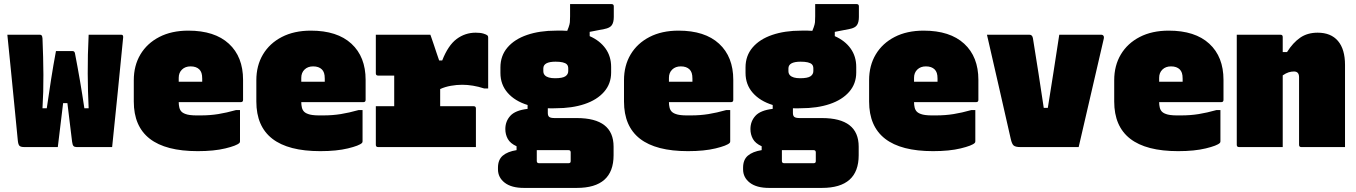

<svg xmlns="http://www.w3.org/2000/svg" viewBox="-20 -720 6640 940"><path d="M254 -470H335Q345 -470 347 -459Q360 -392 371.5 -325Q383 -258 393 -190H414Q410 -270 409.5 -360Q409 -450 414 -550H574Q584 -550 583 -537Q570 -404 556.5 -269Q543 -134 529 0H355Q345 0 340 -5Q335 -10 333 -26Q328 -67 322 -116Q316 -165 310 -215H289Q282 -162 276 -107.5Q270 -53 263 0H99Q82 0 75.5 -6Q69 -12 67 -34Q61 -96 52.5 -183Q44 -270 34.5 -365.5Q25 -461 16 -550H175Q181 -550 184 -546.5Q187 -543 188 -532Q192 -440 192.5 -354Q193 -268 188 -190H209Q219 -260 230 -330.5Q241 -401 254 -470Z M902 -570Q1031 -570 1100.5 -506Q1170 -442 1170 -329V-231Q1170 -220 1159 -220H855Q855 -206 858 -193.5Q861 -181 869 -173Q878 -164 898 -159Q918 -154 964 -155Q1008 -155 1048.5 -161.5Q1089 -168 1135 -181H1155V-28Q1155 -23 1152 -20Q1139 -7 1083.5 6.5Q1028 20 948 20Q635 20 635 -223V-327Q635 -399 667.5 -453.5Q700 -508 760 -539Q820 -570 902 -570ZM913 -395Q887 -395 871 -379.5Q855 -364 855 -339V-320H970V-335Q970 -352 966.5 -362.5Q963 -373 956 -380Q941 -395 913 -395Z M1502 -570Q1631 -570 1700.5 -506Q1770 -442 1770 -329V-231Q1770 -220 1759 -220H1455Q1455 -206 1458 -193.5Q1461 -181 1469 -173Q1478 -164 1498 -159Q1518 -154 1564 -155Q1608 -155 1648.5 -161.5Q1689 -168 1735 -181H1755V-28Q1755 -23 1752 -20Q1739 -7 1683.5 6.5Q1628 20 1548 20Q1235 20 1235 -223V-327Q1235 -399 1267.5 -453.5Q1300 -508 1360 -539Q1420 -570 1502 -570ZM1513 -395Q1487 -395 1471 -379.5Q1455 -364 1455 -339V-320H1570V-335Q1570 -352 1566.5 -362.5Q1563 -373 1556 -380Q1541 -395 1513 -395Z M1820 -200H1910V-350H1831Q1820 -350 1820 -361V-550H2087Q2087 -550 2092 -536Q2097 -522 2104 -501Q2111 -480 2118 -459Q2125 -438 2130 -424H2145Q2174 -498 2215.5 -529Q2257 -560 2309 -560Q2332 -560 2347 -555.5Q2362 -551 2367 -546Q2370 -543 2370 -536V-287H2350Q2323 -296 2295.5 -300.5Q2268 -305 2243 -305Q2216 -305 2187.5 -300Q2159 -295 2135 -284V-200H2299Q2310 -200 2310 -189V0H1831Q1820 0 1820 -11Z M2702 -570Q2731 -571 2757 -569L2764 -587Q2769 -601 2770 -611Q2771 -621 2771 -640V-700H2974Q2985 -700 2985 -689V-637Q2985 -611 2975.5 -597Q2966 -583 2939 -578L2867 -564V-543Q2917 -521 2944.5 -482.5Q2972 -444 2972 -392V-365Q2972 -310 2937.5 -270.5Q2903 -231 2842 -210.5Q2781 -190 2700 -190Q2680 -189 2662 -190V-167Q2662 -153 2669 -147.5Q2676 -142 2696 -142H2804Q2984 -142 2984 -2V40Q2984 200 2804 200H2545Q2484 200 2451 174.5Q2418 149 2418 109V101Q2418 62 2441.5 42Q2465 22 2509 15V-4Q2478 -18 2466 -40Q2454 -62 2454 -88Q2454 -126 2478.5 -153Q2503 -180 2563 -187V-206Q2501 -225 2465.5 -265.5Q2430 -306 2430 -363V-390Q2430 -447 2464.5 -487.5Q2499 -528 2560.5 -549Q2622 -570 2702 -570ZM2700 -418Q2640 -418 2640 -385V-372Q2640 -359 2648 -351Q2662 -337 2697 -337Q2734 -337 2748 -346.5Q2762 -356 2762 -372V-385Q2762 -398 2755 -405Q2742 -418 2700 -418ZM2619 79H2764Q2769 79 2772 76Q2774 74 2774 68V26Q2774 15 2763 15H2624Q2616 15 2608 15V68Q2608 79 2619 79Z M3302 -570Q3431 -570 3500.5 -506Q3570 -442 3570 -329V-231Q3570 -220 3559 -220H3255Q3255 -206 3258 -193.5Q3261 -181 3269 -173Q3278 -164 3298 -159Q3318 -154 3364 -155Q3408 -155 3448.5 -161.5Q3489 -168 3535 -181H3555V-28Q3555 -23 3552 -20Q3539 -7 3483.5 6.5Q3428 20 3348 20Q3035 20 3035 -223V-327Q3035 -399 3067.5 -453.5Q3100 -508 3160 -539Q3220 -570 3302 -570ZM3313 -395Q3287 -395 3271 -379.5Q3255 -364 3255 -339V-320H3370V-335Q3370 -352 3366.5 -362.5Q3363 -373 3356 -380Q3341 -395 3313 -395Z M3902 -570Q3931 -571 3957 -569L3964 -587Q3969 -601 3970 -611Q3971 -621 3971 -640V-700H4174Q4185 -700 4185 -689V-637Q4185 -611 4175.5 -597Q4166 -583 4139 -578L4067 -564V-543Q4117 -521 4144.5 -482.5Q4172 -444 4172 -392V-365Q4172 -310 4137.5 -270.5Q4103 -231 4042 -210.5Q3981 -190 3900 -190Q3880 -189 3862 -190V-167Q3862 -153 3869 -147.5Q3876 -142 3896 -142H4004Q4184 -142 4184 -2V40Q4184 200 4004 200H3745Q3684 200 3651 174.5Q3618 149 3618 109V101Q3618 62 3641.5 42Q3665 22 3709 15V-4Q3678 -18 3666 -40Q3654 -62 3654 -88Q3654 -126 3678.5 -153Q3703 -180 3763 -187V-206Q3701 -225 3665.5 -265.5Q3630 -306 3630 -363V-390Q3630 -447 3664.5 -487.5Q3699 -528 3760.5 -549Q3822 -570 3902 -570ZM3900 -418Q3840 -418 3840 -385V-372Q3840 -359 3848 -351Q3862 -337 3897 -337Q3934 -337 3948 -346.5Q3962 -356 3962 -372V-385Q3962 -398 3955 -405Q3942 -418 3900 -418ZM3819 79H3964Q3969 79 3972 76Q3974 74 3974 68V26Q3974 15 3963 15H3824Q3816 15 3808 15V68Q3808 79 3819 79Z M4502 -570Q4631 -570 4700.5 -506Q4770 -442 4770 -329V-231Q4770 -220 4759 -220H4455Q4455 -206 4458 -193.5Q4461 -181 4469 -173Q4478 -164 4498 -159Q4518 -154 4564 -155Q4608 -155 4648.5 -161.5Q4689 -168 4735 -181H4755V-28Q4755 -23 4752 -20Q4739 -7 4683.5 6.5Q4628 20 4548 20Q4235 20 4235 -223V-327Q4235 -399 4267.5 -453.5Q4300 -508 4360 -539Q4420 -570 4502 -570ZM4513 -395Q4487 -395 4471 -379.5Q4455 -364 4455 -339V-320H4570V-335Q4570 -352 4566.5 -362.5Q4563 -373 4556 -380Q4541 -395 4513 -395Z M5020 -550Q5034 -550 5037 -533Q5051 -448 5064.5 -360Q5078 -272 5090 -192H5110Q5124 -278 5138 -368.5Q5152 -459 5166 -550H5371Q5379 -550 5382.5 -544.5Q5386 -539 5384 -531Q5353 -398 5322.5 -265.5Q5292 -133 5261 0H4975Q4953 0 4943.5 -7Q4934 -14 4928 -42Q4902 -155 4872.5 -286Q4843 -417 4812 -550Z M5702 -570Q5831 -570 5900.5 -506Q5970 -442 5970 -329V-231Q5970 -220 5959 -220H5655Q5655 -206 5658 -193.5Q5661 -181 5669 -173Q5678 -164 5698 -159Q5718 -154 5764 -155Q5808 -155 5848.5 -161.5Q5889 -168 5935 -181H5955V-28Q5955 -23 5952 -20Q5939 -7 5883.5 6.5Q5828 20 5748 20Q5435 20 5435 -223V-327Q5435 -399 5467.5 -453.5Q5500 -508 5560 -539Q5620 -570 5702 -570ZM5713 -395Q5687 -395 5671 -379.5Q5655 -364 5655 -339V-320H5770V-335Q5770 -352 5766.5 -362.5Q5763 -373 5756 -380Q5741 -395 5713 -395Z M6260 0H6046Q6035 0 6035 -11V-550H6249Q6260 -550 6260 -539V-465H6281Q6310 -511 6345.5 -535.5Q6381 -560 6431 -560Q6496 -560 6530.5 -519.5Q6565 -479 6565 -402V0H6351Q6340 0 6340 -11V-342Q6340 -370 6315 -370Q6302 -370 6289 -366Q6276 -362 6260 -351Z"/></svg>

Font: Recursive Mn Lnr St XBk
Style: Regular
Weight: 1000
Monospace: yes
Version: Version 1.079;hotconv 1.0.112;makeotfexe 2.5.65598; ttfautoh